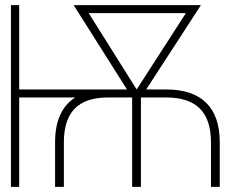

<svg xmlns="http://www.w3.org/2000/svg" viewBox="-20 -727 899 747"><path d="M22.5 -707H54.7V-378.9H474.1L266.6 -707H761.7L548.8 -378.9H627Q729.5 -378.9 782.2 -327.1Q835 -275.4 835 -172.9V0H800.8V-172.9Q800.8 -261.2 757.8 -304.4Q714.8 -347.7 627 -347.7H528.3V0H494.1V-347.7H399.4Q313.5 -347.7 271 -304.7Q228.5 -261.7 228.5 -172.9V0H194.3V-172.9Q194.3 -297.9 272.5 -347.7H54.7V0H22.5ZM511.7 -378.9 703.1 -675.8H325.2Z"/></svg>

Font: Pretendard GOV Thin
Style: Regular
Weight: 100
Designer: Base glyphs from Inter by Rasmus Andersson; Hangeul glyphs from Noto Sans CJK(Source Han Sans) by Jang Soo-young and Kan
Foundry: Kil Hyung-jin
Version: Version 1.309